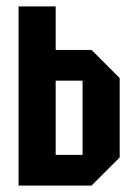

<svg xmlns="http://www.w3.org/2000/svg" viewBox="-20 -580 418 600"><path d="M38 0V-560H154V-424H266L354 -336V-88L266 0ZM154 -96H238V-328H154Z"/></svg>

Font: Tektur Condensed Medium
Style: Regular
Weight: 500
Width: 3
Designer: Adam Jagosz
Foundry: Adam Jagosz
Version: Version 1.005;gftools[0.9.30]